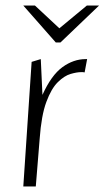

<svg xmlns="http://www.w3.org/2000/svg" viewBox="-20 -672 377 692"><path d="M64 0 94 -449 127 -459 133 -330Q165 -401 205 -430Q245 -459 289 -459Q291 -459 292 -459Q293 -459 294 -459L285 -411Q282 -412 279 -412Q276 -412 272 -412Q257 -412 234.5 -405.5Q212 -399 188.5 -376Q165 -353 147 -304.5Q129 -256 123 -172L109 0ZM181 -519 64 -652H106L194 -570L293 -652H337L198 -519Z"/></svg>

Font: Ancizar Sans Thin
Style: Italic
Weight: 100
Italic angle: -4°
Designer: Cesar Puertas, Viviana Monsalve, Julian Moncada, Julian Prieto, Jose Castro, Mariel Hernandez, Felipe Aragon, Sara Alarc
Version: Version 8.100